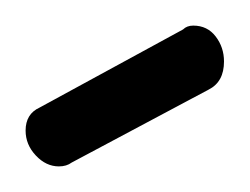

<svg xmlns="http://www.w3.org/2000/svg" viewBox="-20 -721 195 150"><path d="M0 -619Q0 -632 11 -637L123 -698Q126 -701 131 -701Q142 -701 148.5 -692.5Q155 -684 155 -673Q155 -657 143 -651L36 -594Q32 -591 26 -591Q16 -591 8 -599.5Q0 -608 0 -619Z"/></svg>

Font: Terminal Dosis
Style: Regular
Weight: 400
Designer: Edgar Tolentino, Pablo Impallari, Igino Marini
Foundry: Edgar Tolentino, Pablo Impallari, Igino Marini
Version: Version 1.007